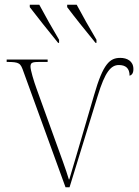

<svg xmlns="http://www.w3.org/2000/svg" viewBox="-20 -786 585 806"><path d="M224 -606H228V-619C200 -666 169 -721 145 -766H105V-756C139 -712 179 -661 224 -606ZM381 -606H385V-619C357 -666 326 -721 302 -766H262V-756C295 -712 336 -661 381 -606ZM79 -484 255 0H272L390 -383C421 -485 446 -513 479 -513C507 -513 524 -500 524 -468C533 -471 540 -478 540 -496C540 -530 513 -543 485 -543C441 -543 413 -519 375 -387C320 -198 284 -77 271 -33H269C258 -71 232 -141 211 -199L133 -415C122 -445 108 -492 108 -506C108 -527 119 -526 164 -526H180V-536H8V-526C63 -526 66 -521 79 -484Z"/></svg>

Font: Noto Serif Display Thin
Style: Regular
Weight: 100
Designer: Monotype Design Team
Foundry: Monotype Imaging Inc.
Version: Version 2.009